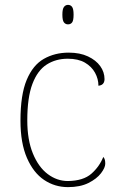

<svg xmlns="http://www.w3.org/2000/svg" viewBox="-20 -758 488 788"><path d="M259 10Q205 10 161 -19.5Q117 -49 90.5 -110Q64 -171 64 -263Q64 -369 89.5 -430Q115 -491 160 -516.5Q205 -542 262 -542Q308 -542 341 -526.5Q374 -511 391.5 -486.5Q409 -462 409 -433Q409 -425 406 -419Q403 -413 397.5 -410Q392 -407 384 -406Q384 -434 370 -459.5Q356 -485 328.5 -501Q301 -517 258 -517Q209 -517 171.5 -493Q134 -469 113 -413.5Q92 -358 92 -264Q92 -184 115 -128Q138 -72 176 -43.5Q214 -15 259 -15Q322 -16 355 -45Q388 -74 404 -114Q409 -108 410.5 -101.5Q412 -95 412 -86Q412 -70 394.5 -47Q377 -24 343 -7Q309 10 259 10ZM259 -658Q249 -658 242.5 -666Q236 -674 236 -698Q236 -721 242.5 -729.5Q249 -738 259 -738Q270 -738 276 -729.5Q282 -721 282 -698Q282 -674 276 -666Q270 -658 259 -658Z"/></svg>

Font: Noto Rashi Hebrew Thin
Style: Regular
Weight: 250
Version: Version 1.006